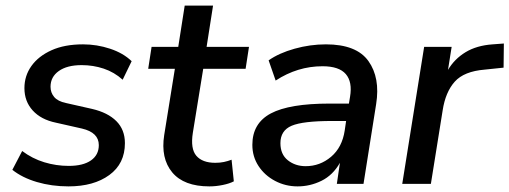

<svg xmlns="http://www.w3.org/2000/svg" viewBox="-20 -655 1815 684"><path d="M224 9Q164 9 111.5 -6.5Q59 -22 24 -50L59 -117Q95 -90 137.5 -77Q180 -64 225 -64Q276 -64 304 -83.5Q332 -103 332 -138Q332 -183 272 -197L179 -218Q126 -229 96.5 -261.5Q67 -294 67 -341Q67 -385 92 -420Q117 -455 163.5 -476Q210 -497 276 -497Q325 -497 372 -481.5Q419 -466 449 -437L417 -371Q387 -398 349.5 -410.5Q312 -423 271 -423Q219 -423 189.5 -402Q160 -381 160 -346Q160 -325 173 -309.5Q186 -294 215 -288L308 -267Q364 -254 394.5 -223.5Q425 -193 425 -145Q425 -72 369.5 -31.5Q314 9 224 9Z M726 9Q635 9 593.5 -41Q552 -91 565 -174L603 -410H508L520 -488H615L638 -635H739L716 -488H867L855 -410H704L667 -182Q658 -125 679.5 -100Q701 -75 747 -75Q764 -75 778 -78Q792 -81 805 -86L813 -9Q798 -1 773.5 4Q749 9 726 9Z M1040 9Q997 9 960 -10.5Q923 -30 901 -63.5Q879 -97 879 -139Q879 -216 945 -251Q1011 -286 1154 -286H1223L1227 -310Q1236 -363 1212 -391Q1188 -419 1129 -419Q1040 -419 962 -368L937 -440Q974 -466 1029.5 -481.5Q1085 -497 1141 -497Q1250 -497 1292.5 -437.5Q1335 -378 1320 -284L1275 0H1180L1191 -75Q1166 -31 1125.5 -11Q1085 9 1040 9ZM1069 -63Q1120 -63 1159.5 -96.5Q1199 -130 1208 -190L1213 -224H1163Q1059 -224 1019 -207Q979 -190 979 -145Q979 -105 1005.5 -84Q1032 -63 1069 -63Z M1413 0 1491 -488H1589L1576 -406Q1599 -445 1638.5 -469Q1678 -493 1735 -497L1775 -500L1774 -414L1707 -407Q1633 -401 1600 -364Q1567 -327 1557 -262L1515 0Z"/></svg>

Font: Nunito Sans SemiBold
Style: Italic
Weight: 600
Italic angle: -9°
Designer: Vernon Adams
Foundry: Vernon Adams
Version: Version 3.006; ttfautohint (v1.8.3)